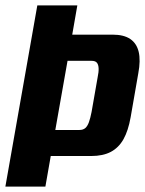

<svg xmlns="http://www.w3.org/2000/svg" viewBox="-52 -695 541 715"><path d="M-32 0H117L137 -114H287.5Q331.5 -114 360.8 -129.5Q390 -145 407.8 -176.5Q425.5 -208 434.5 -258.5L463 -422Q472 -470 464.5 -501.8Q457 -533.5 433 -549.8Q409 -566 367 -566H217L236 -675H87ZM154 -211 199.5 -468.5H289Q302.5 -468.5 308.5 -461.8Q314.5 -455 315.2 -441.2Q316 -427.5 311.5 -406.5L289 -278Q284.5 -255 279.2 -240.2Q274 -225.5 265.8 -218.2Q257.5 -211 244 -211Z"/></svg>

Font: Anybody Condensed
Style: Bold Italic
Weight: 700
Width: 3
Italic angle: -10°
Version: Version 1.113;gftools[0.9.25]